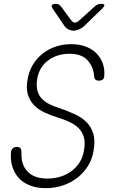

<svg xmlns="http://www.w3.org/2000/svg" viewBox="-20 -970 640 1000"><path d="M470 -574Q467 -622 436 -656Q405 -690 343 -690Q278 -690 231.5 -656Q185 -622 174 -561Q168 -525 174.5 -499.5Q181 -474 197.5 -456.5Q214 -439 238.5 -427Q263 -415 292 -406Q333 -392 369 -375.5Q405 -359 430 -334.5Q455 -310 466 -273.5Q477 -237 467 -183Q460 -140 437.5 -104.5Q415 -69 382 -43.5Q349 -18 307 -4Q265 10 218 10Q173 10 137.5 -3.5Q102 -17 79 -41.5Q56 -66 45 -100Q34 -134 37 -176Q38 -188 46 -196.5Q54 -205 67 -205Q79 -205 85.5 -199Q92 -193 92 -173Q89 -113 123.5 -76.5Q158 -40 227 -40Q263 -40 295 -50Q327 -60 352 -78.5Q377 -97 394 -123.5Q411 -150 417 -184Q425 -226 417 -254.5Q409 -283 390 -302Q371 -321 343.5 -334Q316 -347 283 -357Q245 -369 212.5 -384Q180 -399 157.5 -422Q135 -445 125 -478Q115 -511 124 -559Q131 -599 151 -632.5Q171 -666 201 -690Q231 -714 269.5 -727Q308 -740 350 -740Q392 -740 425 -728Q458 -716 480.5 -694Q503 -672 514.5 -641.5Q526 -611 523 -574Q523 -562 515.5 -556Q508 -550 495 -550Q483 -550 477 -555.5Q471 -561 470 -574ZM272 -950Q280 -950 286 -946.5Q292 -943 297 -937L352 -863Q361 -852 370.5 -852Q380 -852 392 -863L475 -938Q482 -944 489.5 -947Q497 -950 505 -950Q522 -950 523.5 -944Q525 -938 512 -925L417 -833Q405 -822 389.5 -816Q374 -810 363 -810Q352 -810 338.5 -816Q325 -822 317 -833L255 -924Q246 -937 250.5 -943.5Q255 -950 272 -950Z"/></svg>

Font: Maple Mono Thin
Style: Italic
Weight: 250
Italic angle: -10°
Monospace: yes
Designer: subframe7536
Version: Version 7.000